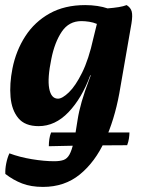

<svg xmlns="http://www.w3.org/2000/svg" viewBox="-20 -487 561 755"><path d="M149 248Q102 248 67 234.5Q32 221 1 197Q0 178 4.5 155.5Q9 133 17 116Q57 131 105.5 139Q154 147 193 147Q216 147 230 142Q244 137 253 121Q262 105 269.5 72.5Q277 40 285 -15Q295 -81 330 -172L337 -191H335Q302 -101 249.5 -46Q197 9 132 9Q78 9 52 -22.5Q26 -54 21.5 -105.5Q17 -157 29 -218Q43 -288 79.5 -344.5Q116 -401 175 -434Q234 -467 315 -467Q340 -467 363 -463.5Q386 -460 403 -454Q428 -456 446.5 -459Q465 -462 478 -467Q494 -457 498 -441.5Q502 -426 497 -395L449 -119Q430 -16 392 67Q354 150 294 199Q234 248 149 248ZM182 -256Q166 -179 173.5 -139Q181 -99 208 -99Q225 -99 251 -124Q277 -149 303 -201.5Q329 -254 347 -336L361 -393Q347 -399 330.5 -401.5Q314 -404 300 -404Q251 -404 223 -362.5Q195 -321 182 -256ZM172 88Q172 74 174 60Q176 46 181 34H489Q489 44 487 57.5Q485 71 480 84Q389 84 314 85Q239 86 172 88Z"/></svg>

Font: Vollkorn
Style: Bold Italic
Weight: 700
Italic angle: -11°
Designer: Friedrich Althausen
Foundry: Friedrich Althausen
Version: Version 5.000; ttfautohint (v1.8.3)